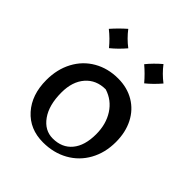

<svg xmlns="http://www.w3.org/2000/svg" viewBox="-173 -714 837 837"><g transform="rotate(45 245.5 -295.5)"><path d="M43 -192Q43 -258 70.5 -309.5Q98 -361 147.5 -389.5Q197 -418 260 -418Q316 -418 359 -392.5Q402 -367 425.5 -321Q449 -275 449 -215Q449 -149 420.5 -97.5Q392 -46 341 -17.5Q290 11 225 11Q143 11 93 -45Q43 -101 43 -192ZM364 -178Q364 -240 335 -285Q306 -330 255 -346Q197 -346 162.5 -306.5Q128 -267 128 -200Q128 -122 160.5 -76.5Q193 -31 243 -31Q300 -31 332 -69.5Q364 -108 364 -178ZM78 -542Q106 -574 138 -602Q164 -568 198 -542Q169 -508 138 -483Q111 -516 78 -542ZM296 -542Q321 -573 355 -602Q381 -568 415 -542Q386 -508 355 -483Q328 -515 296 -542Z"/></g></svg>

Font: Mirza
Style: Regular
Weight: 400
Designer: Arabic design by Kourosh Beigpour, Latin design by Eduardo Tunni, engineering by Lasse Fister
Version: Version 1.0010g